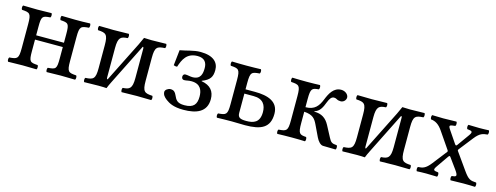

<svg xmlns="http://www.w3.org/2000/svg" viewBox="-20 -928 3692 1428"><g transform="rotate(15 1825.5 -214.5)"><path d="M479 -307C479 -390 490 -393 551 -398C557 -404 557 -425 551 -431C516 -429 472 -429 439 -429C411 -429 371 -430 332 -431C326 -425 326 -404 332 -398C393 -394 400 -390 400 -307V-242H186V-307C186 -390 193 -393 254 -398C260 -404 260 -425 254 -431C216 -430 177.8 -429 146 -429C116.4 -429 75 -430 35 -431C29 -425 29 -404 35 -398C96 -394 107 -390 107 -307V-122C107 -39 96 -36 35 -31C29 -25 29 -4 35 2C75 1 115.2 0 147 0C178.8 0 218 1 254 2C260 -4 260 -25 254 -31C193 -35 186 -39 186 -122V-209H400V-122C400 -39 393 -36 332 -31C326 -25 326 -4 332 2C368 1 405.2 0 440 0C470.3 0 512 1 551 2C557 -4 557 -25 551 -31C490 -35 479 -39 479 -122Z M784 -63C781 -63 777 -65 777 -75V-303C777 -386 798 -395 849 -398C855 -404 855 -425 849 -431C826 -430 769 -429 732 -429C699.4 -429 659 -430 621 -431C615 -425 615 -404 621 -398C682 -395 698 -386 698 -303V-126C698 -43 682 -34 621 -31C615 -25 615 -4 621 2C660 1 700 0 732 0C754.6 0 782 1 793 2C798 -11.8 807.3 -31.7 817.6 -52.2L974 -365C977 -365 981 -363 981 -353V-126C981 -43 960 -34 909 -31C903 -25 903 -4 909 2C932 1 986.2 0 1026 0C1056.8 0 1098 1 1137 2C1143 -4 1143 -25 1137 -31C1076 -34 1060 -43 1060 -126V-303C1060 -386 1076 -395 1137 -398C1143 -404 1143 -425 1137 -431C1097 -430 1056.8 -429 1026 -429C1003.8 -429 976 -430 966 -431C958.2 -412.5 949.1 -392.4 940.1 -374.5Z M1215 -83C1215 -61 1228 -45 1249 -29C1274 -11 1307 10 1386 10C1486 10 1564 -20 1564 -119C1564 -179 1533.5 -219 1463 -231V-234C1523.5 -257 1540 -285 1540 -337C1540 -395 1500 -439 1399 -439C1345.5 -439 1299 -420 1245 -411L1232 -292C1240.1 -288.4 1249.6 -286.5 1259 -288C1278 -346 1303 -404 1387 -404C1442 -404 1460 -371 1460 -331C1460 -289.5 1453 -242 1389 -242C1370 -242 1353 -248 1334 -248C1325 -248 1315 -242 1315 -226C1315 -210 1326 -205 1335 -205C1354 -205 1365 -211 1390 -211C1464 -211 1478 -160 1478 -116C1478 -57 1455.5 -25 1385 -25C1328 -25 1317.5 -46 1301 -82C1292.6 -100.4 1282 -114 1256 -114C1238 -114 1215 -99 1215 -83Z M1963 -126C1963 -44 1913 -31 1860 -31C1811 -31 1794 -41 1794 -76V-224H1865C1940 -224 1963 -179 1963 -126ZM1794 -306C1794 -390 1805 -393 1866 -398C1872 -404 1872 -425 1866 -431C1832 -430 1797.7 -429 1754 -429C1710.7 -429 1676 -430 1643 -431C1637 -425 1637 -404 1643 -398C1704 -394 1715 -390 1715 -307V-122C1715 -39 1704 -36 1643 -31C1637 -25 1637 -4 1643 2C1676 1 1711.3 0 1755 0C1795.6 0 1818.4 2 1859 2C1982 2 2049 -29 2049 -136C2049 -230 1967 -257 1866 -257H1794Z M2459 0C2459 0 2537 1 2557 2C2563 -4 2563 -25 2557 -31C2518 -33 2510 -41 2493 -73L2448 -158C2423 -205 2388 -229 2331 -229V-232C2370 -243 2387 -278 2402 -318C2414 -349 2426 -368 2447 -368C2456 -368 2464 -365 2470 -361C2476 -357 2487 -354 2500 -354C2522 -354 2540 -373 2540 -393C2540 -415 2516 -438 2483 -438C2425 -438 2398 -384 2379 -337C2357 -282 2330 -244 2259 -244V-307C2259 -390 2270 -393 2321 -398C2327 -404 2327 -425 2321 -431C2297 -430 2259 -429 2219 -429C2176 -429 2141 -430 2108 -431C2102 -425 2102 -404 2108 -398C2169 -394 2180 -390 2180 -307V-122C2180 -39 2169 -36 2108 -31C2102 -25 2102 -4 2108 2C2141 1 2176 0 2220 0C2259 0 2299 1 2321 2C2327 -4 2327 -25 2321 -31C2270 -35 2259 -39 2259 -122V-209C2327 -205 2345 -178 2363 -141L2406 -51C2419 -24 2439 -1 2459 0Z M2773 -63C2770 -63 2766 -65 2766 -75V-303C2766 -386 2787 -395 2838 -398C2844 -404 2844 -425 2838 -431C2815 -430 2758 -429 2721 -429C2688.4 -429 2648 -430 2610 -431C2604 -425 2604 -404 2610 -398C2671 -395 2687 -386 2687 -303V-126C2687 -43 2671 -34 2610 -31C2604 -25 2604 -4 2610 2C2649 1 2689 0 2721 0C2743.6 0 2771 1 2782 2C2787 -11.8 2796.3 -31.7 2806.6 -52.2L2963 -365C2966 -365 2970 -363 2970 -353V-126C2970 -43 2949 -34 2898 -31C2892 -25 2892 -4 2898 2C2921 1 2975.2 0 3015 0C3045.8 0 3087 1 3126 2C3132 -4 3132 -25 3126 -31C3065 -34 3049 -43 3049 -126V-303C3049 -386 3065 -395 3126 -398C3132 -404 3132 -425 3126 -431C3086 -430 3045.8 -429 3015 -429C2992.8 -429 2965 -430 2955 -431C2947.2 -412.5 2938.1 -392.4 2929.1 -374.5Z M3343 -358C3320.1 -391.8 3327.3 -393.3 3372 -398C3378 -404 3378 -425 3372 -431C3345 -430 3301 -429 3271 -429C3241 -429 3211 -430 3185 -431C3179 -425 3179 -404 3185 -398C3219 -395 3247 -378 3275 -337L3362 -210C3366.9 -202.8 3366.6 -199.6 3363 -195L3279 -87C3239.4 -36.1 3217 -33 3182 -31C3176 -25 3176 -4 3182 2C3202 1 3224 0 3254 0C3284 0 3312 1 3338 2C3344 -4 3344 -25 3338 -31C3302 -34.7 3293.5 -38.5 3316 -71L3379 -162C3387.3 -173.9 3390.7 -172.6 3397 -164L3455 -84C3489.8 -36.1 3473.7 -34.3 3442 -31C3436 -25 3436 -4 3442 2C3472 1 3505 0 3541 0C3579 0 3606 1 3630 2C3636 -4 3636 -25 3630 -31C3584.7 -34 3570.3 -37.1 3530 -94L3440 -221C3435.8 -226.9 3435.3 -230 3440 -236L3524 -343C3561 -390 3584.5 -395 3621 -398C3627 -404 3627 -425 3621 -431C3601 -430 3578 -429 3548 -429C3518 -429 3490 -430 3464 -431C3458 -425 3458 -404 3464 -398C3500.7 -394 3512.2 -390.9 3488 -357L3423 -266C3415.8 -256 3411.6 -256.8 3404 -268Z"/></g></svg>

Font: Libertinus Serif
Style: Regular
Weight: 400
Designer: Philipp H. Poll
Foundry: Khaled Hosny
Version: Version 6.2